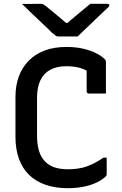

<svg xmlns="http://www.w3.org/2000/svg" viewBox="-20 -966 640 1006"><path d="M387 -775Q376 -775 356 -775Q336 -775 316 -775Q296 -775 285 -775Q278 -775 272.5 -778.5Q267 -782 252 -795Q244 -803 226.5 -820Q209 -837 186 -858.5Q163 -880 139.5 -902.5Q116 -925 95 -946Q116 -945 142.5 -945.5Q169 -946 190 -946Q201 -946 205.5 -944Q210 -942 218 -936Q234 -923 267.5 -895.5Q301 -868 349 -826L296 -846Q313 -846 329 -846Q345 -846 361 -846L310 -825Q356 -866 391 -894.5Q426 -923 453 -946H541Q546 -946 548.5 -945Q551 -944 552 -942.5Q553 -941 553 -939Q553 -935 549.5 -930.5Q546 -926 530 -912Q517 -900 498.5 -882Q480 -864 459 -844Q438 -824 419 -806Q400 -788 387 -775ZM336 20Q268 20 216.5 1.5Q165 -17 130.5 -51.5Q96 -86 78.5 -136Q61 -186 61 -249V-457Q61 -517 78.5 -565Q96 -613 130.5 -648Q165 -683 214.5 -701.5Q264 -720 328 -720Q378 -720 417.5 -710.5Q457 -701 485 -686.5Q513 -672 530 -655Q532 -653 533 -650.5Q534 -648 534.5 -645.5Q535 -643 535 -640Q535 -604 535 -560Q535 -516 535 -476Q512 -476 489.5 -476Q467 -476 445 -476Q440 -476 437 -479Q434 -482 434 -487Q434 -508 434 -528.5Q434 -549 434 -572.5Q434 -596 434 -625L460 -579Q431 -601 399.5 -610Q368 -619 327 -619Q279 -619 244.5 -601Q210 -583 192 -546Q174 -509 174 -453V-258Q174 -211 184 -176.5Q194 -142 218 -118Q239 -97 269 -88Q299 -79 336 -79Q392 -79 434.5 -94Q477 -109 522 -140H539Q539 -129 539 -118.5Q539 -108 539 -97Q539 -86 539 -75.5Q539 -65 539 -54Q539 -50 537.5 -46.5Q536 -43 533 -41Q516 -24 487 -10Q458 4 419.5 12Q381 20 336 20Z"/></svg>

Font: Recursive Medium
Style: Regular
Weight: 500
Version: Version 1.085